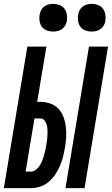

<svg xmlns="http://www.w3.org/2000/svg" viewBox="-36 -977 581 997"><path d="M304 0 426 -735H525L403 0ZM-16 0 106 -735H205L157 -448H174Q201 -448 226 -439Q251 -430 268 -411.5Q285 -393 294 -368.5Q303 -344 306 -317.5Q309 -291 307.5 -263.5Q306 -236 301 -209Q297 -185 291 -161.5Q285 -138 275 -115Q265 -92 250.5 -70.5Q236 -49 216.5 -32.5Q197 -16 173 -8Q149 0 125 0ZM97 -86H125Q139 -86 150.5 -95.5Q162 -105 170 -117Q178 -129 183 -142Q188 -155 192 -168.5Q196 -182 199 -195.5Q202 -209 204 -222Q207 -236 208.5 -249.5Q210 -263 210.5 -276.5Q211 -290 210.5 -303Q210 -316 206.5 -328.5Q203 -341 195 -351.5Q187 -362 174 -362H143ZM440 -813Q423 -813 407 -819Q391 -825 381.5 -838Q372 -851 369.5 -868Q367 -885 370 -902Q372 -914 378 -925Q384 -936 394.5 -943.5Q405 -951 416.5 -954Q428 -957 440 -957Q457 -957 473 -951Q489 -945 498.5 -932Q508 -919 511 -902Q514 -885 511 -868Q509 -856 503 -845Q497 -834 486.5 -826.5Q476 -819 464 -816Q452 -813 440 -813ZM240 -813Q223 -813 207 -819Q191 -825 181.5 -838Q172 -851 169.5 -868Q167 -885 170 -902Q172 -914 178 -925Q184 -936 194.5 -943.5Q205 -951 216.5 -954Q228 -957 240 -957Q257 -957 273 -951Q289 -945 298.5 -932Q308 -919 311 -902Q314 -885 311 -868Q309 -856 303 -845Q297 -834 286.5 -826.5Q276 -819 264 -816Q252 -813 240 -813Z"/></svg>

Font: Iosevka Curly Semibold Oblique
Style: Regular
Weight: 600
Italic angle: -9°
Monospace: yes
Designer: Belleve Invis
Foundry: Belleve Invis
Version: Version 11.1.0; ttfautohint (v1.8.3)